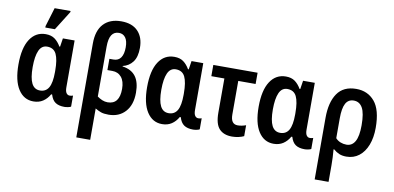

<svg xmlns="http://www.w3.org/2000/svg" viewBox="-88 -1058 3244 1580"><g transform="rotate(10 1534.0 -268.0)"><path d="M214 10Q134 10 87.5 -62Q41 -134 41 -269Q41 -407 88.5 -480Q136 -553 220 -553Q266 -553 295.5 -531.5Q325 -510 347 -472H353L364 -543H462V-152Q462 -119 472.5 -104Q483 -89 500 -89Q515 -89 528 -94V-2Q522 3 504 6.5Q486 10 474 10Q426 10 398 -9Q370 -28 357 -73H349Q327 -34 293.5 -12Q260 10 214 10ZM252 -88Q301 -88 324.5 -128.5Q348 -169 348 -258V-270Q348 -363 326 -408.5Q304 -454 249 -454Q203 -454 181.5 -406Q160 -358 160 -268Q160 -176 182.5 -132Q205 -88 252 -88ZM206 -606V-618L254 -776H387V-767L286 -606Z M614 240V-544Q614 -653 666.5 -709Q719 -765 814 -765Q905 -765 953.5 -714.5Q1002 -664 1002 -576Q1002 -500 971 -458.5Q940 -417 888 -405V-401Q961 -391 997.5 -343.5Q1034 -296 1034 -207Q1034 -105 981.5 -47.5Q929 10 842 10Q802 10 778.5 1.5Q755 -7 730 -22V240ZM817 -89Q916 -89 916 -218Q916 -282 887.5 -316Q859 -350 811 -350H770V-444H804Q845 -444 865.5 -474Q886 -504 886 -560Q886 -614 866 -641Q846 -668 811 -668Q771 -668 750.5 -636.5Q730 -605 730 -538V-122Q749 -108 771 -98.5Q793 -89 817 -89Z M1289 10Q1209 10 1162.5 -62Q1116 -134 1116 -269Q1116 -407 1163.5 -480Q1211 -553 1295 -553Q1341 -553 1370.5 -531.5Q1400 -510 1422 -472H1428L1439 -543H1537V-152Q1537 -119 1547.5 -104Q1558 -89 1575 -89Q1590 -89 1603 -94V-2Q1597 3 1579 6.5Q1561 10 1549 10Q1501 10 1473 -9Q1445 -28 1432 -73H1424Q1402 -34 1368.5 -12Q1335 10 1289 10ZM1327 -88Q1376 -88 1399.5 -128.5Q1423 -169 1423 -258V-270Q1423 -363 1401 -408.5Q1379 -454 1324 -454Q1278 -454 1256.5 -406Q1235 -358 1235 -268Q1235 -176 1257.5 -132Q1280 -88 1327 -88Z M1874 11Q1804 11 1767 -29Q1730 -69 1730 -163V-449H1621V-543H1991V-449H1846V-168Q1846 -88 1904 -88Q1921 -88 1938.5 -91.5Q1956 -95 1973 -101V-10Q1955 -1 1928.5 5Q1902 11 1874 11Z M2221 10Q2141 10 2094.5 -62Q2048 -134 2048 -269Q2048 -407 2095.5 -480Q2143 -553 2227 -553Q2273 -553 2302.5 -531.5Q2332 -510 2354 -472H2360L2371 -543H2469V-152Q2469 -119 2479.5 -104Q2490 -89 2507 -89Q2522 -89 2535 -94V-2Q2529 3 2511 6.5Q2493 10 2481 10Q2433 10 2405 -9Q2377 -28 2364 -73H2356Q2334 -34 2300.5 -12Q2267 10 2221 10ZM2259 -88Q2308 -88 2331.5 -128.5Q2355 -169 2355 -258V-270Q2355 -363 2333 -408.5Q2311 -454 2256 -454Q2210 -454 2188.5 -406Q2167 -358 2167 -268Q2167 -176 2189.5 -132Q2212 -88 2259 -88Z M2606 240V-275Q2606 -405 2657 -479Q2708 -553 2815 -553Q2911 -553 2969 -484Q3027 -415 3027 -265Q3027 -183 3003 -121Q2979 -59 2934.5 -24.5Q2890 10 2829 10Q2794 10 2768.5 -1Q2743 -12 2722 -31H2716Q2719 1 2720.5 36Q2722 71 2722 102V240ZM2813 -87Q2860 -87 2884.5 -130.5Q2909 -174 2909 -265Q2909 -367 2884 -411Q2859 -455 2811 -455Q2765 -455 2743.5 -415Q2722 -375 2722 -291V-125Q2739 -106 2763 -96.5Q2787 -87 2813 -87Z"/></g></svg>

Font: Noto Sans Condensed SemiBold
Style: Regular
Weight: 600
Width: 3
Designer: Monotype Design Team
Foundry: Monotype Imaging Inc.
Version: Version 2.013; ttfautohint (v1.8.4.7-5d5b)